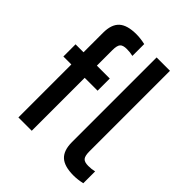

<svg xmlns="http://www.w3.org/2000/svg" viewBox="-236 -1002 1159 1159"><g transform="rotate(45 343.5 -423.0)"><path d="M104 -723Q104 -794 139.5 -826.5Q175 -859 253 -859Q288 -859 328 -850V-749Q304 -755 275 -755Q242 -755 230 -741Q218 -727 218 -689V-556H328V-452H218V0H104V-452H36V-556H104ZM609 -91Q638 -91 662 -97V4Q622 13 587 13Q509 13 473.5 -19.5Q438 -52 438 -123V-846H552V-158Q552 -120 564 -105.5Q576 -91 609 -91Z"/></g></svg>

Font: Biryani DemiBold
Style: Regular
Weight: 600
Designer: Dan Reynolds and Mathieu Réguer
Foundry: Dan Reynolds and Mathieu Réguer
Version: Version 1.003;PS 001.003;hotconv 1.0.70;makeotf.lib2.5.58329